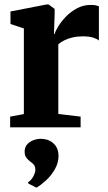

<svg xmlns="http://www.w3.org/2000/svg" viewBox="-20 -571 484 861"><path d="M25.5 0V-48L87 -59.5V-443.5L27 -463.5V-519.5L189 -551H198L225 -531V-507L222 -418L225 -418.5Q228.5 -432 241.8 -453.5Q255 -475 276.2 -497Q297.5 -519 325.8 -534Q354 -549 387.5 -549Q400.5 -549 409.5 -547Q418.5 -545 423.5 -543V-389.5Q414.5 -397 397 -402.5Q379.5 -408 351.5 -408Q326 -408 305 -403Q284 -398 268.2 -390Q252.5 -382 241.5 -372.5V-60L341.5 -48V0ZM242.5 129Q242 161 225.2 189.5Q208.5 218 185.5 238.8Q162.5 259.5 144.5 270H142.5L107 252L106 246Q119.5 238 129 220.5Q138.5 203 138.5 191.5Q138.5 176 132.2 168.2Q126 160.5 115.5 153.5Q106 146.5 98.2 136.2Q90.5 126 90.5 109Q90.5 88.5 102.5 75.8Q114.5 63 130.8 57.2Q147 51.5 159 51.5H162.5Q197.5 51.5 220 72.2Q242.5 93 242.5 129Z"/></svg>

Font: Merriweather 60pt ExtraBold
Style: Regular
Weight: 800
Version: Version 2.100